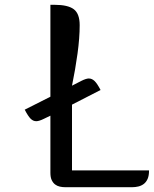

<svg xmlns="http://www.w3.org/2000/svg" viewBox="-20 -780 641 800"><path d="M190 -377V-760H207Q263 -760 287.5 -741.5Q312 -723 312 -675Q312 -622 303 -556.5Q294 -491 280 -423L319 -443Q339 -453 350 -453Q363 -453 374 -442.5Q385 -432 399 -405L280 -344V-70H601Q601 -48 595 -34.5Q589 -21 579 -13.5Q569 -6 556.5 -3Q544 0 531 0H251Q240 0 229 -2.5Q218 -5 209.5 -11.5Q201 -18 195.5 -29.5Q190 -41 190 -60V-298L163 -285Q143 -275 131 -275Q118 -275 107.5 -285.5Q97 -296 83 -323Z"/></svg>

Font: Warnes
Style: Regular
Weight: 400
Designer: Eduardo Rodriguez Tunni
Foundry: Eduardo Rodriguez Tunni
Version: Version 1.001